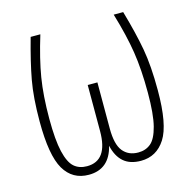

<svg xmlns="http://www.w3.org/2000/svg" viewBox="-103 -787 900 900"><g transform="rotate(-15 347.5 -336.5)"><path d="M634 -288Q634 -122 591.5 -55.5Q549 11 473 11Q420 11 389 -16Q358 -43 346 -96Q320 11 220 11Q141 11 101 -57Q61 -125 61 -290Q61 -406 76 -488Q91 -570 123 -684H170Q136 -573 122 -488Q108 -403 108 -291Q108 -187 121.5 -130Q135 -73 159.5 -51.5Q184 -30 222 -30Q323 -30 323 -173V-397H370V-173Q370 -96 396.5 -63Q423 -30 471 -30Q507 -30 532 -51Q557 -72 571.5 -128.5Q586 -185 586 -289Q586 -402 572.5 -488Q559 -574 526 -684H572Q604 -573 619 -490Q634 -407 634 -288Z"/></g></svg>

Font: Fira Sans Extra Condensed ExtraLight
Style: Regular
Weight: 275
Width: 1
Designer: Carrois Corporate & Edenspiekermann AG
Foundry: Carrois Corporate GbR & Edenspiekermann AG
Version: Version 4.203